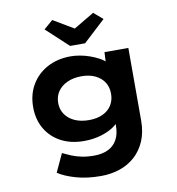

<svg xmlns="http://www.w3.org/2000/svg" viewBox="-105 -879 1107 1203"><g transform="rotate(-10 449.0 -278.0)"><path d="M440.3 230Q352.1 230 282.5 210.1Q212.9 190.1 169.6 161.8L223.4 45.7Q246.6 57.1 275.1 69.2Q303.7 81.4 339.7 89Q375.7 96.7 419.7 96.7Q472.1 96.7 509.5 78.5Q546.9 60.4 566.7 24.1Q586.6 -12.3 586.6 -66.1V-129L617.1 -123.8Q610.4 -92.5 575.2 -64.9Q539.9 -37.3 487 -20.8Q434.1 -4.4 373.9 -4.4Q291.2 -4.4 228.5 -37.3Q165.8 -70.3 130.8 -130Q95.7 -189.7 95.7 -268.2Q95.7 -349.3 132.3 -410.8Q168.8 -472.3 233.5 -507Q298.1 -541.7 382.8 -541.7Q407.8 -541.7 439.2 -536.4Q470.6 -531 502.1 -520Q533.5 -508.9 560.4 -494.3Q587.4 -479.6 604.1 -460.6Q620.8 -441.5 622.4 -419.2L589.4 -410.6L595.8 -530.7H747.6V-69.5Q747.6 5.4 723.4 61.4Q699.3 117.4 657.3 155.1Q615.2 192.9 559.6 211.4Q503.9 230 440.3 230ZM426.9 -128.1Q477.6 -128.1 514.6 -145.3Q551.6 -162.6 571.4 -194.2Q591.1 -225.8 591.1 -267Q591.1 -309.3 571.2 -340.4Q551.2 -371.5 514.4 -389.2Q477.6 -407 426.9 -407Q375.7 -407 336.6 -389.2Q297.6 -371.5 276.1 -340.1Q254.7 -308.8 254.7 -267Q254.7 -226.2 276.1 -194.6Q297.6 -163 336.6 -145.5Q375.7 -128.1 426.9 -128.1ZM390.6 -606.4 250.6 -736.1 308.1 -785.7 453.2 -699.5H423.2L568.3 -785.7L625.8 -736.1L485.8 -606.4Z"/></g></svg>

Font: Lexend Mega
Style: Regular
Weight: 400
Designer: Bonnie Shaver-Troup, Thomas Jockin
Foundry: Lexend
Version: Version 1.007